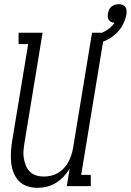

<svg xmlns="http://www.w3.org/2000/svg" viewBox="-20 -892 626 920"><path d="M159 8Q134 8 110 0Q86 -8 70 -25Q54 -42 45 -65Q36 -88 33.5 -113Q31 -138 32.5 -163.5Q34 -189 38 -215L115 -681H69V-735H184L97 -206Q94 -187 92.5 -168Q91 -149 94.5 -131.5Q98 -114 104.5 -97.5Q111 -81 123.5 -69Q136 -57 153.5 -51.5Q171 -46 190 -46Q207 -46 224.5 -50Q242 -54 258 -63.5Q274 -73 286.5 -86.5Q299 -100 307.5 -115.5Q316 -131 321.5 -148Q327 -165 330 -182L421 -735H481L369 -54H415V0H300L314 -84Q302 -64 285 -46Q268 -28 247.5 -15.5Q227 -3 204.5 2.5Q182 8 159 8ZM443 -681 430 -722Q444 -725 458 -730.5Q472 -736 484.5 -743Q497 -750 509 -760.5Q521 -771 529 -783Q521 -783 513.5 -786.5Q506 -790 501.5 -796.5Q497 -803 496.5 -811Q496 -819 497 -827Q499 -836 502.5 -845Q506 -854 513.5 -860Q521 -866 530.5 -869Q540 -872 549 -872Q558 -872 566.5 -869Q575 -866 580 -859.5Q585 -853 586 -844Q587 -835 586 -825Q582 -800 569.5 -775.5Q557 -751 537 -732Q517 -713 492.5 -700.5Q468 -688 443 -681Z"/></svg>

Font: Iosevka QP Light
Style: Italic
Weight: 300
Italic angle: -9°
Designer: Belleve Invis
Foundry: Belleve Invis
Version: Version 20.0.0; ttfautohint (v1.8.4)